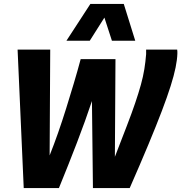

<svg xmlns="http://www.w3.org/2000/svg" viewBox="-20 -951 917 971"><path d="M636 0H450L445 -440Q412 -341 369 -229Q326 -117 278 0H100L69 -700H234L231 -165Q253 -220 274 -280Q295 -340 314.5 -402.5Q334 -465 353 -528.5Q372 -592 388 -652H564L561 -158Q595 -246 620.5 -312Q646 -378 663.5 -429.5Q681 -481 692.5 -522.5Q704 -564 710 -601.5Q716 -639 719 -677Q719 -683 719 -688.5Q719 -694 719 -700H876Q877 -696 877 -690Q877 -684 877 -679Q876 -649 868 -609.5Q860 -570 843 -516Q826 -462 798 -388.5Q770 -315 730 -219Q690 -123 636 0ZM316 -745 437 -931H606L664 -745H546L508 -862L434 -745Z"/></svg>

Font: Georama ExtraCondensed Thin
Style: Bold Italic
Weight: 700
Italic angle: -9°
Version: Version 1.001